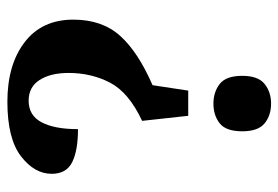

<svg xmlns="http://www.w3.org/2000/svg" viewBox="-140 -624 772 533"><g transform="rotate(-90 246.5 -358.0)"><path d="M230 -724Q333 -724 395.5 -676Q458 -628 458 -541Q458 -461 413 -411Q368 -361 276 -321L261 -222H191L177 -350Q256 -387 283 -439Q310 -491 310 -554Q310 -604 290.5 -634.5Q271 -665 233 -665Q192 -665 173 -629Q154 -593 154 -528Q95 -528 62.5 -544Q30 -560 30 -601Q30 -649 79 -686.5Q128 -724 230 -724ZM225 8Q192 8 170 -10Q148 -28 148 -72Q148 -117 170 -134.5Q192 -152 225 -152Q257 -152 279.5 -134.5Q302 -117 302 -72Q302 -28 279.5 -10Q257 8 225 8Z"/></g></svg>

Font: Noto Serif Sinhala SemiCondensed
Style: Bold
Weight: 700
Width: 4
Designer: Jelle Bosma - Monotype Design Team
Foundry: Monotype Imaging Inc.
Version: Version 2.007; ttfautohint (v1.8.4.7-5d5b)